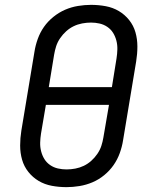

<svg xmlns="http://www.w3.org/2000/svg" viewBox="-20 -763 640 791"><path d="M254 8Q223 8 193.5 2.5Q164 -3 139.5 -17.5Q115 -32 97 -54.5Q79 -77 71 -105Q63 -133 63 -163.5Q63 -194 68 -225L122 -550Q126 -576 135.5 -602.5Q145 -629 161 -652Q177 -675 200 -693.5Q223 -712 248.5 -723Q274 -734 301.5 -738.5Q329 -743 355 -743Q386 -743 415.5 -737.5Q445 -732 469.5 -717.5Q494 -703 512 -680.5Q530 -658 538 -630Q546 -602 546 -571.5Q546 -541 541 -510L487 -185Q483 -159 473.5 -132.5Q464 -106 448 -83Q432 -60 409.5 -41.5Q387 -23 361 -12Q335 -1 307.5 3.5Q280 8 254 8ZM181 -404H441L460 -522Q463 -541 463.5 -559.5Q464 -578 459.5 -595.5Q455 -613 446 -627.5Q437 -642 422.5 -652Q408 -662 390.5 -666Q373 -670 355 -670Q337 -670 318.5 -666.5Q300 -663 283.5 -655Q267 -647 253 -634.5Q239 -622 228 -606Q217 -590 211.5 -573Q206 -556 203 -538ZM254 -65Q272 -65 290.5 -68.5Q309 -72 325.5 -80Q342 -88 356 -100.5Q370 -113 381 -129Q392 -145 397.5 -162Q403 -179 406 -197L429 -331H169L149 -213Q146 -194 145.5 -175.5Q145 -157 149.5 -139.5Q154 -122 163 -107.5Q172 -93 186.5 -83Q201 -73 218.5 -69Q236 -65 254 -65Z"/></svg>

Font: Iosevka Etoile
Style: Italic
Weight: 400
Italic angle: -9°
Designer: Belleve Invis
Foundry: Belleve Invis
Version: Version 22.1.2; ttfautohint (v1.8.4)